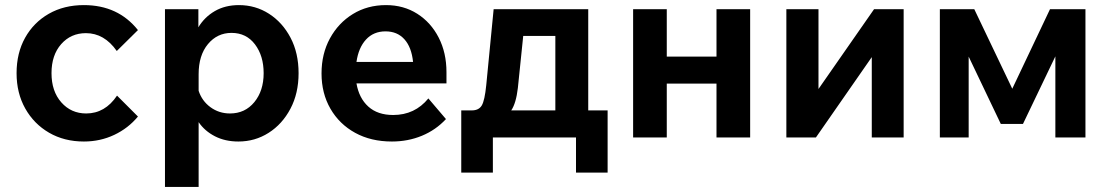

<svg xmlns="http://www.w3.org/2000/svg" viewBox="-20 -539 4348 753"><path d="M439 -164 521 -82Q483 -36 428 -10Q373 16 309 16Q232 16 172.5 -18.5Q113 -53 79 -113.5Q45 -174 45 -252Q45 -331 78.5 -391Q112 -451 171.5 -485Q231 -519 309 -519Q443 -519 521 -421L438 -339Q389 -409 317 -409Q258 -409 220 -366Q182 -323 182 -252Q182 -181 220.5 -137.5Q259 -94 318 -94Q392 -94 439 -164Z M759 194H627V-503H758V-432Q782 -472 822.5 -495.5Q863 -519 917 -519Q982 -519 1035 -485Q1088 -451 1119.5 -391Q1151 -331 1151 -252Q1151 -173 1119 -112.5Q1087 -52 1033.5 -18Q980 16 915 16Q863 16 823 -4.5Q783 -25 759 -60ZM759 -248V-183Q772 -143 805.5 -118.5Q839 -94 882 -94Q941 -94 977.5 -138.5Q1014 -183 1014 -252Q1014 -320 980 -365Q946 -410 888 -410Q832 -410 795.5 -366Q759 -322 759 -248Z M1660 -153 1729 -72Q1689 -29 1634.5 -6.5Q1580 16 1517 16Q1435 16 1373 -18Q1311 -52 1276 -112.5Q1241 -173 1241 -251Q1241 -328 1274 -388.5Q1307 -449 1364 -484Q1421 -519 1494 -519Q1563 -519 1616.5 -485Q1670 -451 1700.5 -391.5Q1731 -332 1731 -256V-212H1378Q1388 -154 1424.5 -121Q1461 -88 1522 -88Q1607 -88 1660 -153ZM1492 -416Q1445 -416 1415.5 -384Q1386 -352 1378 -296H1600Q1594 -354 1566 -385Q1538 -416 1492 -416Z M1789 138V-106H1830Q1858 -106 1869.5 -125.5Q1881 -145 1887 -205L1916 -503H2287V-106H2363V138H2239V0H1913V138ZM2011 -194Q2004 -134 1985 -106H2158V-398H2032Z M2463 0V-503H2595V-317H2790V-503H2922V0H2790V-211H2595V0Z M3064 0V-503H3190V-190L3408 -503H3524V0H3399V-315L3180 0Z M3666 0V-503H3801L3950 -191L4098 -503H4237V0H4119V-318L3992 -53H3905L3779 -317V0Z"/></svg>

Font: Wix Madefor Text
Style: Bold
Weight: 700
Designer: Dalton Maag Ltd
Foundry: Dalton Maag Ltd
Version: Version 3.100